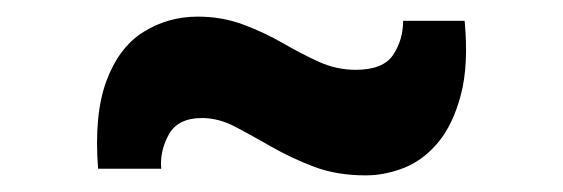

<svg xmlns="http://www.w3.org/2000/svg" viewBox="-20 -481 677 231"><path d="M98 -278Q93 -343 108 -383.5Q123 -424 152.5 -442.5Q182 -461 218 -461Q247 -461 272.5 -451.5Q298 -442 320.5 -429Q343 -416 364 -406.5Q385 -397 408 -397Q441 -397 453 -415Q465 -433 465 -456H539Q544 -403 534.5 -367Q525 -331 507 -309.5Q489 -288 466 -279Q443 -270 420 -270Q385 -270 357.5 -280.5Q330 -291 306.5 -304.5Q283 -318 263 -328.5Q243 -339 223 -339Q194 -339 183 -319Q172 -299 174 -278Z"/></svg>

Font: Hubot Sans Condensed ExtraLight
Style: Bold
Weight: 700
Version: Version 2.000